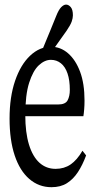

<svg xmlns="http://www.w3.org/2000/svg" viewBox="-20 -798 410 823"><path d="M200.7 4.4Q146.5 4.4 105.7 -30.8Q64.9 -65.9 43 -131.6Q21 -197.3 21 -290Q21 -382.3 44.7 -451.7Q68.4 -521 109.1 -559.3Q149.9 -597.7 198.2 -597.7Q239.3 -597.7 271.7 -569.6Q304.2 -541.5 323.2 -490.7Q342.3 -439.9 342.3 -366.7Q342.3 -346.7 340.8 -329.1Q339.4 -311.5 337.4 -299.8H50.8V-350.1H228.5Q260.3 -350.1 269.8 -367.9Q279.3 -385.7 279.3 -412.6Q279.3 -454.1 269.5 -482.9Q259.8 -511.7 241.2 -526.6Q222.7 -541.5 198.2 -541.5Q171.4 -541.5 146.5 -518.3Q121.6 -495.1 105 -443.4Q88.4 -391.6 88.4 -304.2Q88.4 -230 104.2 -178.2Q120.1 -126.5 149.2 -100.3Q178.2 -74.2 218.3 -74.2Q254.9 -74.2 282.5 -93Q310.1 -111.8 333.5 -151.9L349.1 -131.8Q334 -90.8 314 -60.3Q293.9 -29.8 266.8 -12.7Q239.7 4.4 200.7 4.4ZM152.3 -560.1Q163.1 -589.4 174.6 -616.5Q186 -643.6 197.5 -671.9Q209 -700.2 220.7 -729Q231.4 -756.3 242.4 -767.3Q253.4 -778.3 263.2 -778.3Q273.9 -778.3 283.2 -767.6Q292.5 -756.8 292.5 -732.4Q292.5 -720.7 287.4 -705.8Q282.2 -690.9 265.6 -666.5Q250.5 -645 234.9 -623.3Q219.2 -601.6 204.1 -579.8Q189 -558.1 172.4 -536.6Z"/></svg>

Font: Scarab Serif
Style: Regular
Weight: 400
Designer: John Roberts
Foundry: Scarab
Version: 1.0